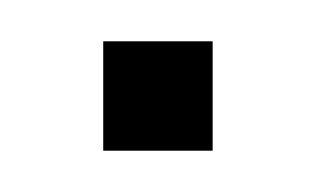

<svg xmlns="http://www.w3.org/2000/svg" viewBox="-20 -73 153 93"><path d="M30 0V-53H83V0Z"/></svg>

Font: Julius Sans One
Style: Regular
Weight: 400
Designer: Luciano Vergara
Foundry: LatinoType
Version: Version 1.001